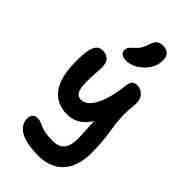

<svg xmlns="http://www.w3.org/2000/svg" viewBox="-319 -893 1237 1237"><g transform="rotate(45 299.5 -274.5)"><path d="M311 261Q233 261 184 246Q135 231 111.5 204Q88 177 88 142Q88 118 100.5 105Q113 92 137 92Q153 92 165.5 97.5Q178 103 195 110Q212 117 238 122.5Q264 128 306 128Q346 128 369 113Q392 98 402 70.5Q412 43 412 5Q412 -29 410 -58Q408 -87 406.5 -117Q405 -147 403 -182.5Q401 -218 401 -264L443 -231Q423 -178 399.5 -143.5Q376 -109 350.5 -90.5Q325 -72 300 -65Q275 -58 254 -58Q191 -58 145 -87.5Q99 -117 74.5 -180Q50 -243 50 -343Q50 -415 59 -451Q68 -487 84.5 -500Q101 -513 123 -513Q150 -513 166.5 -502.5Q183 -492 190 -473.5Q197 -455 197 -429Q195 -386 192.5 -343Q190 -300 192.5 -265.5Q195 -231 207 -210Q219 -189 246 -189Q285 -189 314 -225Q343 -261 361.5 -322.5Q380 -384 388 -457Q392 -487 403 -499.5Q414 -512 440 -512Q457 -512 471.5 -505Q486 -498 497.5 -485Q509 -472 514 -451Q519 -430 516 -400Q510 -350 511 -311.5Q512 -273 516 -239.5Q520 -206 525.5 -171.5Q531 -137 535 -94.5Q539 -52 539 5Q539 71 522 119.5Q505 168 474.5 199Q444 230 402 245.5Q360 261 311 261ZM274 -572Q247 -572 233 -583.5Q219 -595 219 -613Q219 -629 228 -641Q237 -653 254 -668Q278 -689 288.5 -708Q299 -727 308 -756Q319 -788 335.5 -799Q352 -810 375 -810Q409 -810 426 -793Q443 -776 443 -742Q443 -697 418 -658.5Q393 -620 354 -596Q315 -572 274 -572Z"/></g></svg>

Font: Shantell Sans SemiBold
Style: Regular
Weight: 600
Designer: Stephen Nixon, Anya Danilova, Shantell Martin
Foundry: Arrow Type
Version: Version 1.011;[c5ecc13dd]